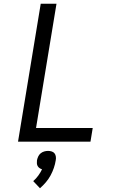

<svg xmlns="http://www.w3.org/2000/svg" viewBox="-20 -755 640 1023"><path d="M76 0 197 -735H281L172 -73H474L462 0ZM193 248 157 210Q172 197 184 180.5Q196 164 204 147Q197 145 190.5 140.5Q184 136 180.5 129.5Q177 123 176.5 115Q176 107 177 99Q179 89 183.5 79Q188 69 196.5 62Q205 55 215.5 52Q226 49 236 49Q246 49 255.5 52Q265 55 270.5 62Q276 69 277.5 79Q279 89 277 99Q274 119 267 139.5Q260 160 249.5 179.5Q239 199 224.5 216Q210 233 193 248Z"/></svg>

Font: Iosevka Custom Oblique
Style: Regular
Weight: 400
Italic angle: -9°
Designer: Belleve Invis
Foundry: Belleve Invis
Version: Version 27.0.1